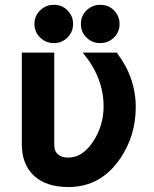

<svg xmlns="http://www.w3.org/2000/svg" viewBox="-20 -751 626 781"><path d="M387.7 -731.4Q420.9 -731.4 442.9 -709.5Q466.3 -686 466.3 -653.8Q466.3 -620.6 443.4 -598.1Q419.9 -575.7 387.7 -575.7Q355 -575.7 332.5 -597.7Q309.1 -620.1 309.1 -653.8Q309.1 -687 332.5 -709.5Q356 -731.4 387.7 -731.4ZM198.7 -731.4Q231.9 -731.4 253.9 -709.5Q277.3 -686 277.3 -653.8Q277.3 -621.1 254.4 -598.4Q231.4 -575.7 198.7 -575.7Q167 -575.7 144 -597.7Q120.1 -620.1 120.1 -653.8Q120.1 -687 144 -709.5Q167 -731.4 198.7 -731.4ZM68.8 -537.1H200.7V-163.1Q200.7 -139.2 210.9 -127.9Q226.6 -109.9 257.8 -109.9Q318.4 -109.9 362.8 -181.6Q401.4 -243.7 401.4 -318.4Q401.4 -435.5 316.4 -537.1H454.6Q532.2 -436 532.2 -315.4Q532.2 -199.2 469.2 -106.4Q390.1 9.8 258.8 9.8Q166 9.8 116.7 -37.6Q68.8 -84 68.8 -163.1Z"/></svg>

Font: Consola Mono
Style: Bold
Weight: 700
Monospace: yes
Designer: Wojciech Kalinowski "wmk69" (wmk69@o2.pl)
Foundry: Wojciech Kalinowski "wmk69" (wmk69@o2.pl)
Version: Version 2.1.0